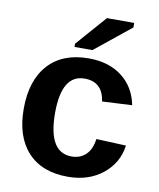

<svg xmlns="http://www.w3.org/2000/svg" viewBox="-83 -799 723 875"><g transform="rotate(10 278.0 -361.5)"><path d="M290 10Q170 10 104.5 -61Q39 -132 39 -261Q39 -392 105 -465Q171 -538 292 -538Q385 -538 446 -491Q507 -444 523 -362L385 -355Q372 -444 289 -444Q183 -444 183 -267Q183 -84 291 -84Q331 -84 357 -109Q383 -134 389 -182L527 -176Q516 -94 451 -42Q386 10 290 10ZM301 -578H218V-593L341 -733H467V-712Z"/></g></svg>

Font: Libra Sans
Style: Bold
Weight: 700
Foundry: Context Ltd
Version: Version 1.000